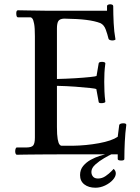

<svg xmlns="http://www.w3.org/2000/svg" viewBox="-20 -721 654 897"><path d="M246 -352Q290 -353 331 -355.5Q372 -358 400 -361Q428 -364 431 -366L441 -425Q442 -432 457 -432Q463 -432 468 -430Q473 -428 472 -423Q469 -400 468 -381Q467 -362 467 -339Q467 -317 468 -293.5Q469 -270 472 -247Q473 -243 467 -241Q461 -239 454 -239Q441 -239 441 -245L430 -305Q427 -307 400 -310Q373 -313 332 -316Q291 -319 246 -320V-128Q246 -90 249.5 -71Q253 -52 258 -46Q263 -40 267 -40H318Q383 -41 442.5 -52Q502 -63 530 -82L537 -137Q538 -141 543.5 -143Q549 -145 556 -145Q571 -145 570 -137Q565 -100 563 -58Q561 -16 561 22Q561 29 546 29Q540 29 535 27.5Q530 26 530 22V0H283Q219 0 179.5 0.5Q140 1 117.5 1Q95 1 82.5 1.5Q70 2 59 2Q55 2 53 -3Q51 -8 51 -14Q51 -21 53 -26.5Q55 -32 59 -32H102Q128 -32 135.5 -42Q143 -52 143 -78V-552Q143 -591 139.5 -609.5Q136 -628 131.5 -634Q127 -640 122 -640H64Q56 -640 56 -659Q56 -664 57.5 -668.5Q59 -673 64 -673Q90 -673 121 -672Q152 -671 190 -671H480V-692Q480 -697 485 -699Q490 -701 495 -701Q500 -701 504.5 -699Q509 -697 509 -692Q509 -655 511 -613.5Q513 -572 519 -540Q521 -536 516 -534Q511 -532 505 -532Q499 -532 493.5 -534Q488 -536 487 -540Q482 -561 474 -583Q466 -605 449 -613Q423 -623 383.5 -628Q344 -633 279 -634Q259 -633 252.5 -622.5Q246 -612 246 -588ZM511 68Q521 77 521 89Q521 104 507 119.5Q493 135 471 145.5Q449 156 426 156Q394 156 374 140.5Q354 125 354 97Q354 72 368.5 54.5Q383 37 404 25.5Q425 14 445.5 7.5Q466 1 478 -2H500V0Q489 5 466.5 18Q444 31 425.5 47.5Q407 64 407 82Q407 95 414.5 104Q422 113 438 113Q457 113 473.5 101.5Q490 90 500.5 79Q511 68 511 68Z"/></svg>

Font: Sedan
Style: Regular
Weight: 400
Designer: Sebastian Salazar
Foundry: Sebastian Salazar
Version: Version 1.100; ttfautohint (v1.8.4.7-5d5b)